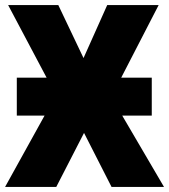

<svg xmlns="http://www.w3.org/2000/svg" viewBox="-21 -734 665 754"><path d="M45 -280H154L-1 0H200L309 -212L417 0H623L459 -280H575V-429H455L602 -714H400L307 -506L208 -714H11L162 -429H45Z"/></svg>

Font: Noto Sans UI SemiCondensed Black
Style: Regular
Weight: 900
Width: 4
Designer: Monotype Design Team
Foundry: Monotype Imaging Inc.
Version: 1.001